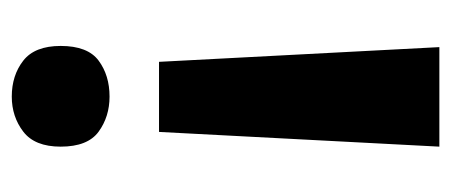

<svg xmlns="http://www.w3.org/2000/svg" viewBox="-240 -346 766 326"><g transform="rotate(-90 143.0 -183.0)"><path d="M82 -296H201L226 180H57ZM228 -463Q228 -417 203 -398.5Q178 -380 142 -380Q108 -380 82.5 -398.5Q57 -417 57 -463Q57 -507 82.5 -526.5Q108 -546 142 -546Q178 -546 203 -526.5Q228 -507 228 -463Z"/></g></svg>

Font: Noto Sans Devanagari
Style: Bold
Weight: 700
Version: Version 2.003